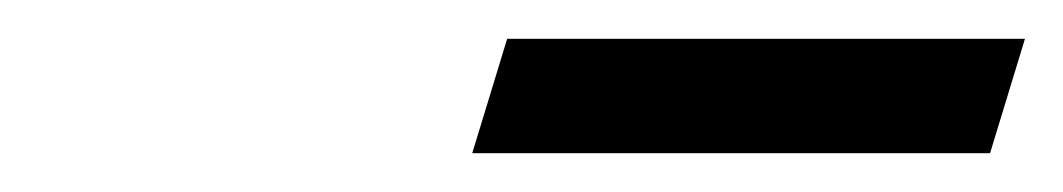

<svg xmlns="http://www.w3.org/2000/svg" viewBox="-20 -658 548 99"><path d="M223.5 -579 241.5 -638H508.5L490.5 -579Z"/></svg>

Font: Newsreader 36pt
Style: Bold Italic
Weight: 700
Italic angle: -17°
Designer: Hugues Gentile
Foundry: Production Type
Version: Version 1.003